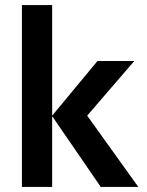

<svg xmlns="http://www.w3.org/2000/svg" viewBox="-20 -742 582 762"><path d="M326 -283 513 -500H367L187 -283V-722H67V0H187V-281L380 0H529Z"/></svg>

Font: Perun SemiBold
Style: Regular
Weight: 600
Foundry: Copyright (c) Stefan Peev, Context Ltd, 2016
Version: Version 1.089